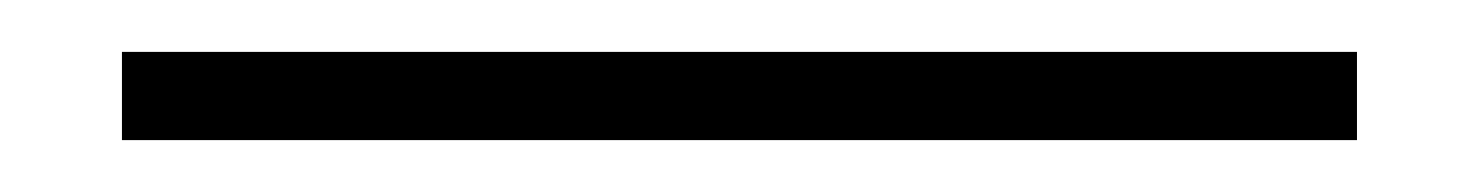

<svg xmlns="http://www.w3.org/2000/svg" viewBox="-20 64 570 74"><path d="M27 84H503V118H27Z"/></svg>

Font: TypoPRO Titillium Maps
Style: 1 wt
Weight: 100
Designer: Campivisivi
Foundry: Accademia di Belle Arti di Urbino and students of MA course of Visual design
Version: Version 001.001